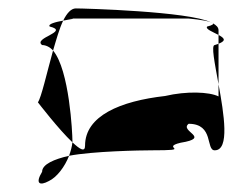

<svg xmlns="http://www.w3.org/2000/svg" viewBox="-20 -652 590 456"><path d="M70 -409C70 -409 119 -345 152 -314V-318C152 -335 145 -486 106 -532C91 -478 78 -420 70 -409ZM80 -244C63 -216 74 -210 96 -222C115 -231 134 -256 144 -282C109 -274 80 -262 80 -244ZM80 -545C57 -562 147 -577 98 -589C93 -595 113 -600 130 -603C121 -584 114 -559 106 -532C99 -540 89 -545 80 -545ZM130 -603C149 -607 165 -608 142 -608H428C425 -608 467 -605 481 -599C428 -625 180 -632 160 -632C149 -632 139 -621 130 -603ZM144 -282C148 -293 151 -304 152 -314C170 -297 182 -290 182 -306C182 -377 266 -412 372 -424C423 -436 477 -434 499 -423V-452C512 -381 526 -295 490 -295C468 -295 489 -358 428 -358C405 -340 483 -325 409 -313C358 -301 443 -295 340 -295C316 -295 200 -293 144 -282ZM472 -589C467 -583 486 -576 499 -569V-580C499 -587 494 -592 485 -597C488 -595 485 -592 472 -589ZM481 -599C483 -598 484 -598 485 -597C484 -598 482 -598 481 -599ZM490 -545C481 -545 490 -502 499 -452V-548ZM499 -548V-569C512 -562 519 -556 499 -548Z"/></svg>

Font: bitstorm
Style: ultext
Weight: 400
Version: Version 0.2